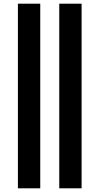

<svg xmlns="http://www.w3.org/2000/svg" viewBox="-20 -780 540 1040"><path d="M77 240V-760H198V240ZM301 240V-760H422V240Z"/></svg>

Font: Noto Sans Mono Condensed Extra
Style: Regular
Weight: 800
Width: 3
Designer: Monotype Design Team
Foundry: Monotype Imaging Inc.
Version: Version 1.900